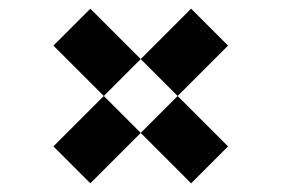

<svg xmlns="http://www.w3.org/2000/svg" viewBox="-20 -577 649 442"><path d="M304 -441 219 -356 103 -472 188 -557ZM389 -356 304 -441 420 -557 505 -472ZM219 -356 304 -271 188 -155 103 -240ZM389 -356 505 -240 420 -155 304 -271Z"/></svg>

Font: Exo
Style: Bold
Weight: 700
Designer: Natanael Gama
Foundry: Natanael Gama
Version: Version 1.500; ttfautohint (v1.6)